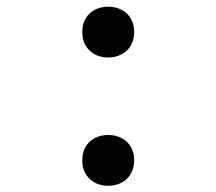

<svg xmlns="http://www.w3.org/2000/svg" viewBox="-20 -552 660 586"><path d="M310 15C354.5 15 389.5 -14 389.5 -62.5C389.5 -112 354.5 -140 310 -140C266 -140 231 -112 231 -62.5C231 -14 266 15 310 15ZM231 -454C231 -405.5 266 -376.5 310 -376.5C354.5 -376.5 389.5 -405.5 389.5 -454C389.5 -503.5 354.5 -531.5 310 -531.5C266 -531.5 231 -503.5 231 -454Z"/></svg>

Font: Monaspace Krypton ExtraLight
Style: Regular
Weight: 200
Designer: Riley Cran & the Lettermatic Team
Foundry: Lettermatic
Version: Version 1.101 (Monaspace Krypton)